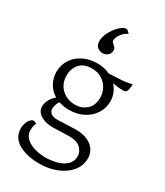

<svg xmlns="http://www.w3.org/2000/svg" viewBox="-224 -901 948 1101"><g transform="rotate(30 250.0 -350.0)"><path d="M99 -79Q92 -67 90 -54Q88 -41 88 -32Q88 -2 109 19Q130 40 164 50.5Q198 61 237 62Q277 62 313.5 52.5Q350 43 373.5 21.5Q397 0 398 -33Q399 -65 373.5 -89.5Q348 -114 290 -112L195 -109Q165 -108 137.5 -116.5Q110 -125 93.5 -142.5Q77 -160 78 -186Q79 -206 89.5 -227Q100 -248 123 -267Q88 -287 69 -321.5Q50 -356 50 -398Q51 -443 74 -478.5Q97 -514 138 -534.5Q179 -555 233 -555Q277 -555 314 -537L380 -540Q403 -541 427 -544.5Q451 -548 465 -552Q465 -538 462.5 -524Q460 -510 458 -507Q454 -498 447.5 -496Q441 -494 433 -494Q416 -494 398.5 -496Q381 -498 364 -501Q382 -482 392.5 -457Q403 -432 403 -403Q403 -356 378.5 -319.5Q354 -283 313 -262.5Q272 -242 221 -242Q185 -242 153 -253Q144 -242 140 -229Q136 -216 135 -202Q134 -185 148.5 -172Q163 -159 197 -160L299 -164Q356 -166 390.5 -150Q425 -134 440.5 -108Q456 -82 455 -53Q454 -5 423 32Q392 69 339 90Q286 111 219 110Q137 108 86 76.5Q35 45 35 -14Q35 -30 41 -48Q47 -66 60 -79Q73 -92 87 -85ZM238 -285Q279 -285 310.5 -312Q342 -339 342 -392Q342 -423 327.5 -450.5Q313 -478 285.5 -496Q258 -514 217 -514Q164 -514 137.5 -483Q111 -452 111 -407Q111 -352 147 -318.5Q183 -285 238 -285ZM300 -791Q276 -780 259.5 -758Q243 -736 242 -715Q242 -708 246 -703.5Q250 -699 256 -694Q262 -689 267.5 -682Q273 -675 273 -663Q272 -642 257 -631Q242 -620 225 -620Q206 -620 190 -633Q174 -646 175 -673Q176 -702 190.5 -730Q205 -758 224.5 -779Q244 -800 261 -807Q277 -814 288 -803Z"/></g></svg>

Font: Gowun Batang
Style: Regular
Weight: 400
Designer: Yanghee Ryu
Foundry: Yanghee Ryu
Version: Version 2.000